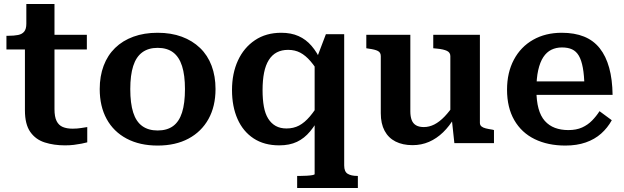

<svg xmlns="http://www.w3.org/2000/svg" viewBox="-20 -712 3104 955"><path d="M12 -466V-534H21Q50 -534 70 -538Q90 -542 100.5 -555Q111 -568 111 -594L202 -539H412V-466ZM251 -169Q251 -131 261.5 -110Q272 -89 292 -80.5Q312 -72 341 -72Q365 -72 385.5 -75.5Q406 -79 414 -80V-4Q403 -1 385.5 2.5Q368 6 347.5 8.5Q327 11 303 11Q248 11 202.5 -3.5Q157 -18 130.5 -56Q104 -94 104 -163V-522L111 -530V-692H251Z M1052 -269Q1052 -183 1017 -120Q982 -57 917.5 -22.5Q853 12 764 12Q675 12 610 -22.5Q545 -57 510.5 -120Q476 -183 476 -269Q476 -333 495.5 -385Q515 -437 552.5 -473.5Q590 -510 643.5 -529.5Q697 -549 764 -549Q831 -549 884 -529.5Q937 -510 975 -473.5Q1013 -437 1032.5 -385Q1052 -333 1052 -269ZM628 -269Q628 -198 642.5 -152.5Q657 -107 687.5 -85Q718 -63 764 -63Q811 -63 841 -85Q871 -107 885.5 -152.5Q900 -198 900 -269Q900 -338 885.5 -383.5Q871 -429 841 -451.5Q811 -474 764 -474Q718 -474 687.5 -451.5Q657 -429 642.5 -383.5Q628 -338 628 -269Z M1458 223V163H1475Q1490 163 1506.5 162Q1523 161 1534 159Q1545 157 1545 154V-422L1555 -421L1601 -542H1692V111Q1692 142 1709.5 152.5Q1727 163 1757 163H1760V223ZM1379 -549Q1428 -549 1465 -532.5Q1502 -516 1529.5 -484Q1557 -452 1578 -406L1574 -336Q1549 -379 1524.5 -407.5Q1500 -436 1473.5 -450Q1447 -464 1413 -464Q1381 -464 1357 -451.5Q1333 -439 1317 -413.5Q1301 -388 1293.5 -350.5Q1286 -313 1286 -264Q1286 -217 1292.5 -181.5Q1299 -146 1314 -122Q1329 -98 1351.5 -85.5Q1374 -73 1405 -73Q1440 -73 1467.5 -87.5Q1495 -102 1521 -132.5Q1547 -163 1575 -210L1576 -141Q1551 -93 1522.5 -58.5Q1494 -24 1457 -6.5Q1420 11 1369 11Q1294 11 1241.5 -23.5Q1189 -58 1161.5 -120Q1134 -182 1134 -264Q1134 -347 1163.5 -411Q1193 -475 1248 -512Q1303 -549 1379 -549Z M2021 -539V-158Q2021 -133 2027.5 -115.5Q2034 -98 2049 -89Q2064 -80 2088 -80Q2115 -80 2140.5 -93Q2166 -106 2191.5 -132.5Q2217 -159 2243 -199L2241 -128Q2216 -85 2184 -54Q2152 -23 2114 -6.5Q2076 10 2032 10Q1983 10 1947.5 -8Q1912 -26 1893 -61.5Q1874 -97 1874 -149V-433Q1874 -451 1859.5 -458.5Q1845 -466 1814 -470L1802 -472V-539ZM2367 -539V-101Q2367 -90 2374.5 -83.5Q2382 -77 2396 -73.5Q2410 -70 2430 -67L2437 -65V0H2240L2227 -121L2220 -127V-433Q2220 -451 2203 -459Q2186 -467 2155 -470L2135 -472V-539Z M2648 -265Q2648 -211 2658.5 -172.5Q2669 -134 2690 -110.5Q2711 -87 2740.5 -76Q2770 -65 2807 -65Q2847 -65 2875.5 -78Q2904 -91 2925 -112.5Q2946 -134 2962 -159L3023 -114Q3002 -76 2970 -47.5Q2938 -19 2893.5 -3.5Q2849 12 2792 12Q2705 12 2639.5 -20Q2574 -52 2538 -114.5Q2502 -177 2502 -266Q2502 -351 2536 -415Q2570 -479 2631.5 -514Q2693 -549 2774 -549Q2838 -549 2885 -530Q2932 -511 2963 -472Q2994 -433 3010 -375Q3026 -317 3027 -240H2613V-307H2911L2887 -281Q2886 -337 2879 -375Q2872 -413 2859 -435Q2846 -457 2825.5 -466.5Q2805 -476 2775 -476Q2746 -476 2722.5 -464.5Q2699 -453 2682.5 -428Q2666 -403 2657 -363Q2648 -323 2648 -265Z"/></svg>

Font: Roboto Serif SemiBold
Style: Regular
Weight: 600
Designer: Greg Gazdowicz
Foundry: Commercial Type
Version: Version 1.008